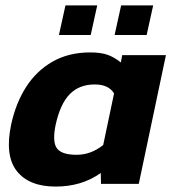

<svg xmlns="http://www.w3.org/2000/svg" viewBox="-20 -677 639 707"><path d="M197 -548 221 -657H338L314 -548ZM402 -548 426 -657H544L520 -548ZM185 10Q87 10 42 -47Q-3 -104 21 -218Q38 -297 76 -356.5Q114 -416 173.5 -450Q233 -484 312 -484Q353 -484 378 -474.5Q403 -465 425 -447L430 -474H591L491 0H352L351 -40Q281 10 185 10ZM262 -107Q315 -107 360 -143L400 -333Q380 -366 329 -366Q272 -366 237 -330.5Q202 -295 185 -218Q172 -155 189.5 -131Q207 -107 262 -107Z"/></svg>

Font: Kanit SemiBold
Style: Italic
Weight: 600
Italic angle: -12°
Designer: Katatrad Team
Foundry: CadsonDemak
Version: Version 2.000; ttfautohint (v1.8.3)